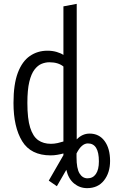

<svg xmlns="http://www.w3.org/2000/svg" viewBox="-20 -796 591 996"><path d="M432 180Q394 180 364.5 156Q335 132 324 85L275 170L233 141L309 9V0Q295 4 277.5 7Q260 10 243 10Q140 10 95 -63.5Q50 -137 50 -262Q50 -359 72.5 -418.5Q95 -478 135 -505.5Q175 -533 226 -533Q252 -533 274 -526.5Q296 -520 309 -511V-763L378 -776V-73Q407 -103 445 -103Q494 -103 522.5 -64.5Q551 -26 551 39Q551 100 519.5 140Q488 180 432 180ZM244 -50Q262 -50 279.5 -54Q297 -58 309 -62V-451Q282 -473 236 -473Q216 -473 196 -465Q176 -457 159 -435Q142 -413 132 -371.5Q122 -330 122 -262Q122 -180 136.5 -134Q151 -88 178 -69Q205 -50 244 -50ZM434 129Q462 129 477.5 106.5Q493 84 493 41Q493 -52 436 -52Q403 -52 377 0V20Q377 78 392.5 103.5Q408 129 434 129Z"/></svg>

Font: Ubuntu Sans Condensed
Style: Regular
Weight: 400
Width: 3
Designer: Dalton Maag Ltd
Foundry: Dalton Maag Ltd
Version: Version 1.006; ttfautohint (v1.8.4.7-5d5b)